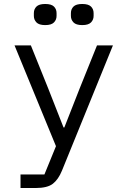

<svg xmlns="http://www.w3.org/2000/svg" viewBox="-20 -744 640 964"><path d="M83 200V132H203L261 -10L53 -516H135L222 -300L299 -104H303L380 -300L467 -516H547L291 113Q273 157 245.5 178.5Q218 200 159 200ZM207 -618Q176 -618 163 -631.5Q150 -645 150 -664V-678Q150 -698 163 -711Q176 -724 207 -724Q238 -724 251 -711Q264 -698 264 -678V-664Q264 -645 251 -631.5Q238 -618 207 -618ZM393 -618Q362 -618 349 -631.5Q336 -645 336 -664V-678Q336 -698 349 -711Q362 -724 393 -724Q424 -724 437 -711Q450 -698 450 -678V-664Q450 -645 437 -631.5Q424 -618 393 -618Z"/></svg>

Font: Lilex Nerd Font
Style: Regular
Weight: 400
Designer: Mike Abbink, Paul van der Laan, Pieter van Rosmalen, Mikhael Khrustik
Foundry: Mikhael Khrustik
Version: Version 2.400; ttfautohint (v1.8.4.7-5d5b);Nerd Fonts 3.3.0